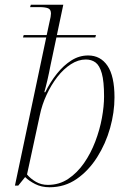

<svg xmlns="http://www.w3.org/2000/svg" viewBox="-20 -780 543 810"><path d="M189 10Q155 10 128.5 -3.5Q102 -17 86 -33L57 3H43L175 -622H77L80 -632H177L189 -688Q192 -700 193.5 -708.5Q195 -717 195 -723Q195 -740 183 -745Q171 -750 145 -750H107L110 -760H247L220 -632H385L382 -622H218L193 -504Q187 -472 180 -442Q173 -412 167 -391H171Q192 -434 220 -469Q248 -504 281 -525Q314 -546 352 -546Q404 -546 433.5 -502.5Q463 -459 463 -369Q463 -306 444.5 -240Q426 -174 390 -117Q354 -60 303.5 -25Q253 10 189 10ZM182 0Q230 0 268 -25.5Q306 -51 334.5 -92Q363 -133 382 -183Q401 -233 410 -282.5Q419 -332 419 -373Q419 -437 409.5 -470.5Q400 -504 383 -516.5Q366 -529 342 -529Q310 -529 279 -509Q248 -489 222 -455.5Q196 -422 176.5 -380Q157 -338 148 -294L94 -44Q109 -26 131.5 -13Q154 0 182 0Z"/></svg>

Font: Noto Serif Display ExtraLight
Style: Italic
Weight: 200
Italic angle: -12°
Designer: Monotype Design Team
Foundry: Monotype Imaging Inc.
Version: Version 2.009